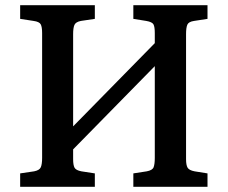

<svg xmlns="http://www.w3.org/2000/svg" viewBox="-20 -723 882 743"><path d="M58 0V-52L112 -60Q133 -64 138 -76Q143 -88 143 -112V-595Q143 -619 137.5 -629Q132 -639 110 -642L58 -650V-703H347V-650L293 -642Q273 -638 268 -626.5Q263 -615 263 -591V-234L579 -556V-595Q579 -619 574 -628.5Q569 -638 546 -642L496 -650V-703H783V-650L731 -642Q710 -639 705 -627.5Q700 -616 700 -591V-107Q700 -84 706 -74Q712 -64 733 -60L783 -52V0H496V-52L548 -60Q570 -64 574.5 -76Q579 -88 579 -112V-467L263 -145V-107Q263 -84 268.5 -74Q274 -64 295 -60L347 -52V0Z"/></svg>

Font: Literata 18pt Medium
Style: Regular
Weight: 500
Designer: Latin by Veronika Burian and Jose Scaglione. Greek by Irene Vlachou. Cyrillic by Vera Evstafieva.
Foundry: TypeTogether
Version: Version 3.103;gftools[0.9.29]